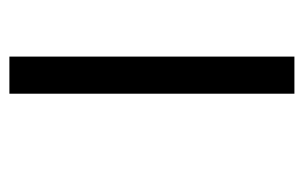

<svg xmlns="http://www.w3.org/2000/svg" viewBox="-142 -520 662 419"><g transform="rotate(-90 189.5 -311.0)"><path d="M194 -622H275V0H194Z"/></g></svg>

Font: Noto Sans Multani
Style: Regular
Weight: 400
Designer: Monotype Design Team
Foundry: Monotype Imaging Inc.
Version: Version 2.002; ttfautohint (v1.8.4.7-5d5b)